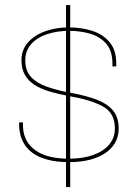

<svg xmlns="http://www.w3.org/2000/svg" viewBox="-20 -758 558 778"><path d="M247.5 -737.5H264.5V0H247.5ZM259.5 -101Q211 -101 174.2 -110.5Q137.5 -120 112.5 -138Q87.5 -156 74 -181.8Q60.5 -207.5 58 -240Q57.5 -245.5 57.5 -251.5Q57.5 -257.5 57.5 -262H73Q73 -257.5 73 -251.2Q73 -245 73.5 -239Q77.5 -181 125 -148Q172.5 -115 258.5 -115Q316 -115 357.8 -130Q399.5 -145 422.5 -172.5Q445.5 -200 445.5 -237.5Q445.5 -299.5 397.8 -326.2Q350 -353 261 -368.5Q217 -376.5 181 -387.2Q145 -398 119.8 -414.2Q94.5 -430.5 80.8 -454.8Q67 -479 67 -513.5Q67 -556.5 93.5 -586.2Q120 -616 163.5 -631.5Q207 -647 258 -647Q311.5 -647 355.2 -632.5Q399 -618 425 -586Q451 -554 451 -501.5Q451 -499 451 -495.5Q451 -492 451 -489H435.5Q435.5 -491.5 435.5 -495Q435.5 -498.5 435.5 -501Q435.5 -551.5 411 -580.2Q386.5 -609 346.5 -621Q306.5 -633 260 -633Q212 -633 171.5 -619.8Q131 -606.5 106.8 -579.8Q82.5 -553 82.5 -513Q82.5 -472 105.2 -446.8Q128 -421.5 168.8 -407Q209.5 -392.5 263 -382.5Q312.5 -373.5 349.5 -362Q386.5 -350.5 411.2 -334.2Q436 -318 448.5 -294.5Q461 -271 461 -237.5Q461 -205.5 446.8 -180.2Q432.5 -155 406 -137.2Q379.5 -119.5 342.5 -110.2Q305.5 -101 259.5 -101Z"/></svg>

Font: Epilogue Thin
Style: Regular
Weight: 250
Designer: Tyler Finck
Foundry: Etcetera Type Co
Version: Version 2.111